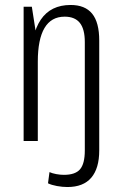

<svg xmlns="http://www.w3.org/2000/svg" viewBox="-20 -567 488 772"><path d="M251 185Q231 185 209 181Q187 177 173 170L179 125Q190 130 206 133Q222 136 237 136Q283 136 302 113.5Q321 91 321 38V0H379V38Q379 110 347 147.5Q315 185 251 185ZM321 -398Q321 -450 301 -475Q281 -500 240 -500Q186 -500 159 -454.5Q132 -409 132 -319L104 -251V-311Q104 -429 144 -488Q184 -547 264 -547Q322 -547 350.5 -512Q379 -477 379 -404V0H321ZM75 -540H108L132 -386V0H75Z"/></svg>

Font: Pathway Extreme Condensed Thin
Style: Regular
Weight: 250
Width: 3
Version: Version 1.001;gftools[0.9.26]